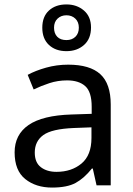

<svg xmlns="http://www.w3.org/2000/svg" viewBox="-20 -837 601 867"><path d="M288 -545Q386 -545 433 -502Q480 -459 480 -365V0H416L399 -76H395Q360 -32 321.5 -11Q283 10 215 10Q142 10 94 -28.5Q46 -67 46 -149Q46 -229 109 -272.5Q172 -316 303 -320L394 -323V-355Q394 -422 365 -448Q336 -474 283 -474Q241 -474 203 -461.5Q165 -449 132 -433L105 -499Q140 -518 188 -531.5Q236 -545 288 -545ZM314 -259Q214 -255 175.5 -227Q137 -199 137 -148Q137 -103 164.5 -82Q192 -61 235 -61Q303 -61 348 -98.5Q393 -136 393 -214V-262ZM280 -606Q231 -606 201 -634Q171 -662 171 -712Q171 -762 201 -789.5Q231 -817 280 -817Q327 -817 359 -789.5Q391 -762 391 -713Q391 -662 359.5 -634Q328 -606 280 -606ZM280 -656Q305 -656 320.5 -671Q336 -686 336 -712Q336 -738 320 -753Q304 -768 280 -768Q256 -768 240 -753Q224 -738 224 -712Q224 -686 238.5 -671Q253 -656 280 -656Z"/></svg>

Font: Noto Kufi Arabic
Style: Regular
Weight: 400
Designer: Monotype Design Team, David Williams, Khaled Hosny
Foundry: Google LLC
Version: Version 2.109; ttfautohint (v1.8.4.7-5d5b)